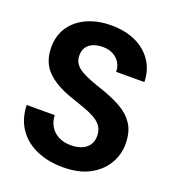

<svg xmlns="http://www.w3.org/2000/svg" viewBox="-132 -814 836 927"><g transform="rotate(20 286.0 -350.0)"><path d="M295 12Q219 12 159.5 -14Q100 -40 65.5 -90Q31 -140 29 -211H173Q174 -180 188.5 -155Q203 -130 230 -115.5Q257 -101 294 -101Q326 -101 349.5 -110.5Q373 -120 386.5 -139Q400 -158 400 -186Q400 -216 385.5 -236Q371 -256 345 -270Q319 -284 286 -295.5Q253 -307 218 -319Q134 -348 89.5 -393.5Q45 -439 45 -514Q45 -575 75.5 -619.5Q106 -664 160 -688Q214 -712 283 -712Q354 -712 407.5 -687.5Q461 -663 492.5 -617Q524 -571 525 -509H380Q380 -535 367.5 -555.5Q355 -576 332.5 -588Q310 -600 280 -600Q254 -600 232.5 -592Q211 -584 198.5 -567Q186 -550 186 -523Q186 -498 198 -481Q210 -464 231.5 -451.5Q253 -439 283 -427.5Q313 -416 349 -404Q402 -386 446 -361.5Q490 -337 516 -298Q542 -259 542 -196Q542 -141 513.5 -93.5Q485 -46 430.5 -17Q376 12 295 12Z"/></g></svg>

Font: DM Sans 36pt
Style: Bold
Weight: 700
Version: Version 4.004;gftools[0.9.30]